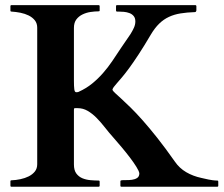

<svg xmlns="http://www.w3.org/2000/svg" viewBox="-20 -708 850 728"><path d="M121.1 -603Q121.1 -619.6 112.1 -630.9Q103 -642.1 88.9 -649.2Q74.7 -656.2 57.4 -659.7Q40 -663.1 23.4 -664.1Q19.5 -664.1 19.5 -668V-684.6Q19.5 -688.5 22.9 -688.5H354Q356.4 -688.5 357.2 -687Q357.9 -685.5 357.9 -684.6V-668Q357.9 -665 354 -665Q339.8 -665 323.5 -662.6Q307.1 -660.2 293 -653.3Q278.8 -646.5 269.5 -634.3Q260.3 -622.1 260.3 -602.1V-401.4Q260.3 -380.9 261.7 -369.6Q263.2 -358.4 268.6 -358.4Q271.5 -358.4 274.2 -358.6Q276.9 -358.9 279.3 -360.4Q307.1 -373 329.3 -391.1Q351.6 -409.2 370.4 -430.7Q389.2 -452.1 405.5 -476.1Q421.9 -500 438 -524.9Q446.8 -538.6 456.5 -552Q466.3 -565.4 474.4 -578.1Q482.4 -590.8 487.8 -602.8Q493.2 -614.7 493.2 -626.5Q493.2 -639.6 486.8 -647.2Q480.5 -654.8 470.7 -658.4Q460.9 -662.1 449.7 -663.1Q438.5 -664.1 428.7 -664.1H423.8Q421.4 -664.1 420.7 -665.5Q419.9 -667 419.9 -668V-684.6Q419.9 -685.5 420.4 -687Q420.9 -688.5 423.8 -688.5H720.7Q723.1 -688.5 723.9 -687Q724.6 -685.5 724.6 -684.6V-668Q724.6 -666.5 723.1 -664.3Q721.7 -662.1 718.8 -662.1Q689 -661.1 664.8 -657.2Q640.6 -653.3 620.6 -644Q600.6 -634.8 583.7 -618.4Q566.9 -602.1 551.8 -576.7Q525.9 -532.7 505.4 -501.5Q484.9 -470.2 469 -448.7Q453.1 -427.2 441.9 -414.1Q430.7 -400.9 423.1 -392.3Q415.5 -383.8 411.4 -378.2Q407.2 -372.6 406.2 -367.2Q408.7 -362.3 417.5 -354.2Q426.3 -346.2 440.7 -333Q455.1 -319.8 475.1 -300.3Q495.1 -280.8 520.5 -252.2Q545.9 -223.6 576.7 -184.8Q607.4 -146 643.1 -95.2Q660.2 -70.3 686 -55.2Q711.9 -40 744.1 -33.2Q760.7 -29.3 770.5 -27.3Q780.3 -25.4 786.1 -24.7Q792 -23.9 795.7 -23.7Q799.3 -23.4 803.7 -23.4Q806.2 -23.4 806.9 -22Q807.6 -20.5 807.6 -19.5V-3.9Q807.6 0 803.7 0H440.4Q436.5 0 436.5 -3.9V-20.5Q436.5 -23.9 440.4 -24.4Q446.8 -25.4 458.3 -25.1Q469.7 -24.9 480.7 -26.4Q491.7 -27.8 500 -33.2Q508.3 -38.6 508.3 -50.8Q507.3 -59.1 497.3 -75.2Q487.3 -91.3 472.7 -110.6Q458 -129.9 441.2 -149.9Q424.3 -169.9 410.2 -186Q393.1 -205.1 377.7 -224.9Q362.3 -244.6 346.2 -261Q330.1 -277.3 312.5 -287.6Q294.9 -297.9 274.4 -297.9H265.1Q261.2 -297.9 260.7 -296.1Q260.3 -294.4 260.3 -291V-84.5Q260.3 -62.5 269.3 -50.3Q278.3 -38.1 292.2 -32.2Q306.2 -26.4 322.8 -24.9Q339.4 -23.4 354 -23.4Q356.4 -23.4 357.2 -22Q357.9 -20.5 357.9 -19.5V-3.9Q357.9 -2.9 357.2 -1.5Q356.4 0 354 0H22.9Q19.5 0 19.5 -3.9V-20.5Q19.5 -24.4 23.4 -24.4Q40 -24.9 57.4 -28.6Q74.7 -32.2 88.9 -39.3Q103 -46.4 112.1 -57.6Q121.1 -68.8 121.1 -85.4Z"/></svg>

Font: Cardo
Style: Bold
Weight: 700
Designer: David J. Perry
Foundry: David J. Perry
Version: Version 1.0011